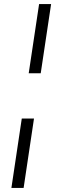

<svg xmlns="http://www.w3.org/2000/svg" viewBox="-20 -739 301 943"><path d="M121 -379 172 -719H231L180 -379ZM36 184 87 -157H147L96 184Z"/></svg>

Font: Nunitoga
Style: Light Italic
Weight: 300
Italic angle: -9°
Designer: Vernon Adams
Foundry: Vernon Adams
Version: Version 1.0